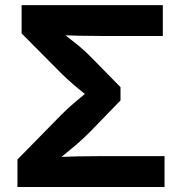

<svg xmlns="http://www.w3.org/2000/svg" viewBox="-20 -748 707 768"><path d="M49.8 0V-110L227.4 -291Q247.8 -311.6 275 -335Q302.1 -358.3 327.9 -379.3Q353.7 -400.2 370.1 -412.8V-332.8Q353.7 -345.6 328.2 -365.4Q302.6 -385.3 275.8 -408.1Q249.1 -430.9 228.1 -451.6L66.4 -614.4V-727.5H631.3V-604.1H386.2Q338.9 -604.1 292.8 -605.1Q246.8 -606.1 206.2 -608L194.2 -644Q213.4 -628.5 238.8 -609.2Q264.2 -589.9 291.4 -567.7Q318.6 -545.5 342.8 -520.8L462 -399.3V-346.3L342.1 -222.6Q316.7 -196.6 288.6 -172.4Q260.5 -148.2 234.4 -127.3Q208.2 -106.4 188.7 -90.6L198.6 -119.6Q241.2 -121.5 288.7 -122.5Q336.2 -123.5 386.2 -123.5H638.2V0Z"/></svg>

Font: Adwaita Sans
Style: Regular
Weight: 400
Designer: Rasmus Andersson
Foundry: rsms
Version: Version 4.001;git-9221beed3